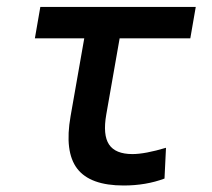

<svg xmlns="http://www.w3.org/2000/svg" viewBox="-20 -538 626 567"><path d="M345.2 9.8Q246.1 9.8 208 -40Q169.9 -89.8 188.5 -195.3L245.1 -517.6H349.6L293.9 -200.2Q283.2 -139.6 302 -111.3Q320.8 -83 371.1 -83Q408.2 -83 470.2 -101.6L465.8 -10.7Q411.1 9.8 345.2 9.8ZM83 -424.8 99.1 -517.6H558.1L542 -424.8Z"/></svg>

Font: Cascadia Code PL
Style: Italic
Weight: 400
Italic angle: -10°
Monospace: yes
Designer: Aaron Bell
Foundry: Saja Typeworks
Version: Version 2404.023